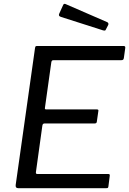

<svg xmlns="http://www.w3.org/2000/svg" viewBox="-20 -982 674 1002"><path d="M162.7 -730.8Q163.9 -738.2 165.9 -740.1Q167.8 -742 173.9 -742H625.8Q636.1 -742 633.3 -728.8L626.4 -679.5Q625.4 -673.3 622.6 -670.6Q619.8 -667.9 612.3 -667.9H260.3Q254.2 -667.9 251.6 -665.8Q249.1 -663.8 247.8 -657.1L214.5 -419.4Q213.5 -414.5 215.3 -412.7Q217 -411 221.9 -411H485.5Q491.5 -411 492.9 -408.4Q494.3 -405.9 493 -400.5L485.2 -346.3Q484.2 -337.7 474.2 -337.7H212.4Q202.5 -337.7 201 -326L167.4 -83.5Q166.4 -74.1 173.7 -74.1H542.9Q549.6 -74.1 551.7 -71.9Q553.9 -69.7 552.6 -63.1L545.7 -8.8Q544.7 -3.4 542.9 -1.7Q541.1 0 534.6 0H74.9Q59.9 0 61.8 -16.5L162.7 -730.8ZM310 -956.8Q311.8 -960.7 315.1 -961.6Q318.3 -962.6 321.7 -961L539.3 -866.5Q543.3 -864.7 545 -861.1Q546.8 -857.6 545 -852.2L532.7 -828.4Q530.9 -823.3 527.8 -822.7Q524.7 -822 517.7 -823.6L299.2 -893.4Q290.5 -895.9 288.4 -900.1Q286.4 -904.3 288.9 -910.2Z"/></svg>

Font: Libre Franklin Thin
Style: Italic
Weight: 100
Italic angle: -8°
Designer: Pablo Impallari, Rodrigo Fuenzalida, Nhung Nguyen
Foundry: Impallari Type
Version: Version 3.000